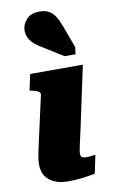

<svg xmlns="http://www.w3.org/2000/svg" viewBox="-93 -880 547 933"><g transform="rotate(-10 180.5 -413.5)"><path d="M164 5Q127 5 99 -7Q71 -19 55.5 -42Q40 -65 40 -100Q40 -114 42.5 -131.5Q45 -149 51 -174.5Q57 -200 65 -239L108 -432Q110 -439 105 -444.5Q100 -450 90 -453.5Q80 -457 66 -460L57 -462L74 -541H334L267 -227Q260 -196 255 -174Q250 -152 247.5 -138.5Q245 -125 245 -118Q245 -105 251.5 -100Q258 -95 272 -95Q281 -95 289.5 -96Q298 -97 305 -98Q312 -99 318 -99L299 -9Q282 -6 260.5 -2.5Q239 1 214.5 3Q190 5 164 5ZM272 -741Q261 -771 248 -791.5Q235 -812 216.5 -822Q198 -832 170 -832Q128 -832 106 -807Q84 -782 84 -754Q84 -732 93 -715Q102 -698 118.5 -684Q135 -670 156 -658L254 -597H308L312 -632Z"/></g></svg>

Font: Roboto Serif 20pt ExtraBold
Style: Italic
Weight: 800
Italic angle: -10°
Version: Version 1.007